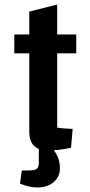

<svg xmlns="http://www.w3.org/2000/svg" viewBox="-20 -652 396 846"><path d="M232 -417V-90Q260 -85 300 -84L293 -1Q245 9 217 10Q244 45 244 89Q244 127 216.5 150.5Q189 174 144 174Q108 174 68 157L76 99H108Q133 99 142 92Q151 85 151 65V4Q109 -12 109 -72V-417H43V-500H109V-601L232 -632V-500H316V-417Z"/></svg>

Font: Changa Medium
Style: Regular
Weight: 500
Designer: Eduardo Rodriguez Tunni
Foundry: Eduardo Rodriguez Tunni
Version: Version 2.002; ttfautohint (v1.5) -l 8 -r 50 -G 150 -x 14 -H